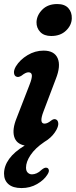

<svg xmlns="http://www.w3.org/2000/svg" viewBox="-24 -713 376 952"><path d="M230 -534.5Q194.5 -534.5 175.5 -554.5Q156.5 -574.5 157 -603.5Q158.5 -638 186 -665.5Q213.5 -693 260 -693Q296.5 -693 314.8 -672.8Q333 -652.5 332 -621.5Q331 -587.5 303.2 -561Q275.5 -534.5 230 -534.5ZM191.5 -160Q168.5 -100 197 -100Q211 -100 230 -115.5Q244 -126 254 -120.5Q263 -116.5 264.8 -103Q266.5 -89.5 256 -69.5Q240 -40.5 213.5 -21L213 -20.5Q204.5 -14.5 195.5 -9Q150 22 127.5 55.8Q105 89.5 105 118Q105 135 113.8 143.2Q122.5 151.5 134.5 151.5Q145.5 151.5 157.8 146.2Q170 141 181.5 129.5Q198 115.5 208.5 119Q215.5 120.5 218 129.5Q220.5 138.5 210.5 153.5Q194.5 179.5 160 199.5Q125.5 219.5 83 219.5Q40 219.5 18 200.2Q-4 181 -4 148Q-4 110.5 21.2 75.2Q46.5 40 98.5 8.5Q56.5 0.5 46.2 -35.8Q36 -72 58 -126.5L122 -291.5Q135.5 -325.5 134 -340Q132.5 -354.5 117 -354.5Q103.5 -354.5 83 -338Q67.5 -328 57 -333Q47.5 -336.5 45.5 -350.2Q43.5 -364 54.5 -383.5Q75 -417 112.5 -439.5Q150 -462 192 -462Q245.5 -462 262 -424Q278.5 -386 252.5 -321Z"/></svg>

Font: Fraunces 72pt SuperSoft SemiBold
Style: Italic
Weight: 600
Italic angle: -16°
Version: Version 1.000;[b76b70a41]